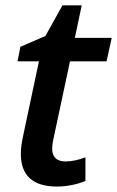

<svg xmlns="http://www.w3.org/2000/svg" viewBox="-20 -680 433 710"><path d="M222.2 -83Q255.4 -83 295.9 -98.1V-11.2Q278.8 -2.9 249.5 3.4Q220.2 9.8 190.9 9.8Q57.1 9.8 57.1 -110.8Q57.1 -138.7 64.9 -174.8L124 -453.1H44.9L55.2 -506.8L147.9 -546.9L210.9 -660.2H282.2L256.8 -540H393.1L374 -453.1H238.8L179.2 -173.8Q172.9 -147 172.9 -128.9Q172.9 -107.9 185.1 -95.5Q197.3 -83 222.2 -83Z"/></svg>

Font: f4_56222          
Style: Italic
Weight: 600
Italic angle: -12°
Foundry: Ascender Corporation
Version: Version 1.10